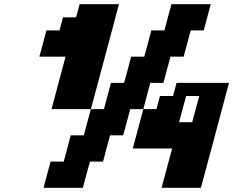

<svg xmlns="http://www.w3.org/2000/svg" viewBox="-20 -895 1111 915"><path d="M750 0H937.5Q960 -83 1004.6 -250Q1049.3 -417 1071.3 -500H821.3L804.7 -437.5H742.2L725.6 -375H663.1L612.8 -187.5H800.3ZM187.5 0H375Q380.4 -21 391.6 -62.5Q402.8 -104 408.7 -125H471.2Q476.6 -145.5 487.5 -187.3Q498.5 -229 504.4 -250H566.9Q572.8 -270.5 584 -312.3Q595.2 -354 600.6 -375H663.1Q668.5 -395.5 679.4 -437.3Q690.4 -479 696.3 -500H758.8Q764.2 -520.5 775.4 -562.3Q786.6 -604 792.5 -625H855Q860.8 -645.5 872.1 -687.3Q883.3 -729 888.7 -750H951.2Q956.5 -770.5 967.5 -812.5Q978.5 -854.5 984.4 -875H796.9Q791 -854.5 780 -812.5Q769 -770.5 763.7 -750H701.2Q695.8 -729.5 684.6 -687.5Q673.3 -645.5 667.5 -625H605Q599.6 -604 588.4 -562.3Q577.1 -520.5 571.3 -500H508.8Q502.9 -479 491.9 -437.3Q481 -395.5 475.6 -375H413.1Q407.2 -354 396 -312.3Q384.8 -270.5 379.4 -250H316.9Q311.5 -229 300.5 -187.3Q289.6 -145.5 283.7 -125H221.2Q215.3 -104 204.1 -62.5Q192.9 -21 187.5 0ZM896 -312.5H833.5Q838.9 -333.5 850.1 -375.2Q861.3 -417 867.2 -437.5H929.7Q923.8 -417 912.6 -375.2Q901.4 -333.5 896 -312.5ZM413.1 -375Q435.5 -458 480.2 -624.8Q524.9 -791.5 546.9 -875H359.4L342.8 -812.5H280.3L263.7 -750H201.2Q195.8 -729.5 184.6 -687.7Q173.3 -646 167.5 -625H292.5Q281.2 -583.5 259 -500Q236.8 -416.5 225.6 -375Z"/></svg>

Font: Faithful 32x
Style: SemiboldOblique
Weight: 400
Foundry: Faithful Resource Pack
Version: Version 1.0; January 27, 2023